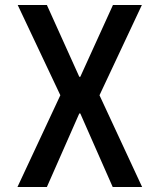

<svg xmlns="http://www.w3.org/2000/svg" viewBox="-20 -750 640 770"><path d="M50 0 222 -368 51 -730H168L298 -442H302L433 -730H549L379 -368L550 0H432L302 -295H298L168 0Z"/></svg>

Font: M PLUS Code Latin 60 Medium
Style: Regular
Weight: 500
Width: 7
Monospace: yes
Designer: Coji Morishita
Foundry: UNDERFOREST DESIGN
Version: Version 1.005; ttfautohint (v1.8.3)